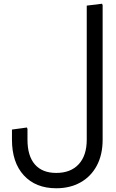

<svg xmlns="http://www.w3.org/2000/svg" viewBox="-20 -776 623 1027"><path d="M444 -212V-746L526 -756L529 -748V-212ZM281 231Q171 231 107.5 162Q44 93 44 -29H127Q127 58 166.5 103.5Q206 149 281 149Q358 149 401 102.5Q444 56 444 -29H529Q529 52 497.5 110.5Q466 169 410 200Q354 231 281 231ZM44 -29V-83L124 -94L127 -86V-29ZM444 -29V-352L526 -362L529 -354V-29Z"/></svg>

Font: Fustat Medium
Style: Regular
Weight: 500
Designer: Mohamed Gaber, Khaled Hosny, Laura Garcia Mut
Foundry: Kief Type Foundry, Alif Type Foundry, Hard Type Foundry
Version: Version 1.007